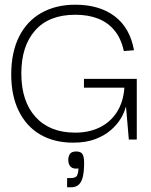

<svg xmlns="http://www.w3.org/2000/svg" viewBox="-20 -593 643 816"><path d="M290.8 13.3Q210.3 13.3 151.1 -21.2Q91.8 -55.8 59.6 -121.5Q27.3 -187.2 27.7 -278.8Q28.2 -371.5 61.2 -437.5Q94.3 -503.5 155.8 -538.2Q217.2 -573 300.2 -573Q402.5 -573 467.5 -523.8Q532.5 -474.7 549.5 -379.5L506.2 -376Q494.8 -429.3 466.9 -463.2Q439 -497.2 397.2 -513.8Q355.3 -530.3 300.2 -530.3Q187.8 -530.3 129.2 -463.5Q70.5 -396.7 70.7 -280.7Q70.7 -162.2 131.2 -95.8Q191.7 -29.3 299.2 -29.3Q358.3 -29.3 403.7 -51.5Q449 -73.7 476.6 -116.4Q504.2 -159.2 508.7 -220.3H336.8V-257.8H561.3V0H527.5L515.8 -137H513.8Q509 -115.8 493.8 -90Q478.5 -64.2 451.8 -40.7Q425.2 -17.2 385.4 -1.9Q345.7 13.3 290.8 13.3ZM265.2 203V163.8H279.5Q303.2 163.8 308.2 151.3Q313.3 138.8 313.3 122.8Q292 126.2 281.1 116.4Q270.2 106.7 270.2 86Q270.2 71.8 277.2 61.3Q284.2 50.8 304.2 50.8Q323.3 50.8 330.4 61.8Q337.5 72.8 337.5 99.5Q337.5 132.2 332.7 155.4Q327.8 178.7 315.8 190.8Q303.8 203 282 203Z"/></svg>

Font: Darker Grotesque Light
Style: Regular
Weight: 300
Designer: Gabriel Lam
Foundry: TypeRant
Version: Version 1.000;gftools[0.9.28]